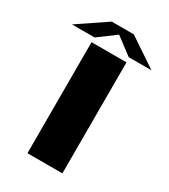

<svg xmlns="http://www.w3.org/2000/svg" viewBox="-216 -916 888 1011"><g transform="rotate(30 228.0 -411.0)"><path d="M119.5 0V-675H332V0ZM-16.5 -704.5 157.5 -822H291.5L467 -704.5H328.5L225.5 -782L121 -704.5Z"/></g></svg>

Font: Anybody UltraExpanded Regular
Style: Bold
Weight: 700
Width: 9
Designer: Tyler Finck
Foundry: Etcetera Type Company
Version: Version 1.010; ttfautohint (v1.8.3) -l 8 -r 50 -G 200 -x 14 